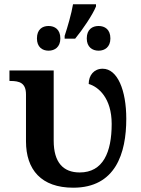

<svg xmlns="http://www.w3.org/2000/svg" viewBox="-20 -864 658 894"><path d="M281 -684H330C364 -725 412 -796 427 -834V-844H320C313 -801 294 -736 281 -697ZM206 -628C235 -628 261 -645 261 -685C261 -727 235 -743 206 -743C177 -743 152 -727 152 -685C152 -645 177 -628 206 -628ZM439 -628C468 -628 494 -645 494 -685C494 -727 468 -743 439 -743C410 -743 384 -727 384 -685C384 -645 410 -628 439 -628ZM321 10C518 10 568 -150 568 -311C568 -444 527 -544 458 -544C418 -544 393 -514 393 -473C438 -460 500 -408 500 -287C500 -155 460 -61 351 -61C275 -61 230 -107 230 -209V-536H24V-487H28C71 -487 101 -478 101 -424V-206C101 -74 172 10 321 10Z"/></svg>

Font: Noto Serif Semi
Style: Regular
Weight: 600
Designer: Monotype Design Team
Foundry: Monotype Imaging Inc.
Version: Version 1.002